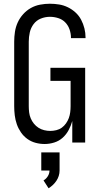

<svg xmlns="http://www.w3.org/2000/svg" viewBox="-20 -763 540 1028"><path d="M219 8Q194 8 170 1.5Q146 -5 126 -19.5Q106 -34 92 -54.5Q78 -75 70 -98Q62 -121 59 -145.5Q56 -170 56 -195V-540Q56 -566 60 -592.5Q64 -619 75 -643Q86 -667 104 -687Q122 -707 145 -720Q168 -733 194.5 -738Q221 -743 247 -743Q272 -743 296.5 -739Q321 -735 343.5 -724Q366 -713 384.5 -696Q403 -679 414.5 -657Q426 -635 432 -611Q438 -587 438 -562V-559H360V-561Q360 -583 352.5 -605Q345 -627 329.5 -643Q314 -659 292 -666Q270 -673 247 -673Q222 -673 198.5 -663.5Q175 -654 160 -634Q145 -614 139.5 -589.5Q134 -565 134 -540V-195Q134 -178 136 -161.5Q138 -145 144.5 -129.5Q151 -114 161.5 -101Q172 -88 186 -79Q200 -70 216.5 -66Q233 -62 249 -62Q265 -62 281.5 -66Q298 -70 311 -79.5Q324 -89 333.5 -102.5Q343 -116 348.5 -131Q354 -146 356 -162.5Q358 -179 358 -195V-330H250V-400H436V0H367V-115Q360 -90 347.5 -66.5Q335 -43 315.5 -25.5Q296 -8 270.5 0Q245 8 219 8ZM240 245 213 203Q227 195 236 180.5Q245 166 245 150H201V53H299V150Q299 165 294.5 179Q290 193 282 205Q274 217 263.5 227Q253 237 240 245Z"/></svg>

Font: Iosevka Fuck
Style: Regular
Weight: 400
Monospace: yes
Designer: Belleve Invis
Foundry: Belleve Invis
Version: Version 28.0.7; ttfautohint (v1.8.3)